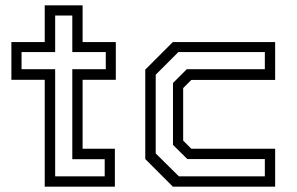

<svg xmlns="http://www.w3.org/2000/svg" viewBox="-20 -697 1110 717"><path d="M147 0V-399H22.5V-540H147V-677H288.5V-540H412.5V-399H288.5V-141.5H409V0ZM186 -38.5H371V-102.5H250V-438.5H375V-502.5H250V-639H186V-502.5H60.5V-438.5H186Z M625.5 0 522.5 -103V-437L625.5 -540H1007.5V-398.5H694.5L664 -368V-172L694.5 -141.5H1007.5V0ZM648 -38.5H969V-103H679.5L626 -156V-387L677.5 -438.5H969V-502.5H646L561.5 -418V-124Z"/></svg>

Font: Tourney Thin
Style: Regular
Weight: 400
Version: Version 1.015